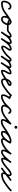

<svg xmlns="http://www.w3.org/2000/svg" viewBox="2565 -3071 537 5725"><g transform="rotate(90 2833.5 -208.5)"><path d="M258 -207C258 -207 258 -207 258 -207C258 -252.3 208.6 -280.1 168.6 -281C96.9 -282.6 47.9 -233.7 17.6 -173.2C-13.1 -111.6 -38.7 28 69 28C167.4 28 261.7 0.3 342.4 -56.6C353.7 -64.5 356.4 -80.1 348.4 -91.4C340.5 -102.7 324.9 -105.4 313.6 -97.4C313.6 -97.4 313.6 -97.4 313.6 -97.4C241.3 -46.5 157.2 -22 69 -22C14.5 -22 50.3 -126.8 62.4 -150.8C83.6 -193.3 116.1 -232.2 167.4 -231C179.6 -230.7 208 -222 208 -207C208 -193.2 219.2 -182 233 -182C246.8 -182 258 -193.2 258 -207Z M307.5 -62.7C315.4 -51.4 331 -48.6 342.3 -56.5C423.5 -113.1 504.7 -183.7 593.3 -227C605.8 -233.1 610.9 -248 604.8 -260.4C598.8 -272.9 583.8 -278 571.4 -271.9C571.4 -271.9 571.4 -271.9 571.4 -271.9C480.1 -227.4 397.1 -155.7 313.7 -97.5C302.4 -89.6 299.6 -74 307.5 -62.7ZM571.9 -272.2C571.9 -272.2 571.9 -272.2 571.9 -272.2C495.5 -236.7 442.7 -155.4 442.7 -71.2C442.7 -14.7 485.1 29.7 542.2 29.7C642.6 29.7 721.6 -90.9 721.6 -182.5C721.6 -234.6 681.1 -285 627 -285C597.9 -285 565.2 -277.1 554.4 -246.3C554.4 -246.3 554.4 -246.3 554.4 -246.3C554.4 -246.4 554.5 -246.4 554.5 -246.4C514.5 -134.5 808.9 -146 859 -146C872.8 -146 884 -157.2 884 -171C884 -184.8 872.8 -196 859 -196C859 -196 859 -196 859 -196C850.2 -196 841.7 -196.1 833.1 -196.1C766.9 -196.8 678.4 -193.3 616 -218.8C612.1 -220.4 599.9 -224.9 601.5 -229.6C601.5 -229.6 601.6 -229.6 601.6 -229.7C601.6 -229.7 601.6 -229.7 601.6 -229.7C603.2 -234.3 623 -235 627 -235C653.2 -235 671.6 -207 671.6 -182.5C671.6 -119 614 -20.3 542.2 -20.3C512.7 -20.3 492.7 -42.1 492.7 -71.2C492.7 -136 534.1 -199.5 592.9 -226.8C605.4 -232.6 610.9 -247.5 605.1 -260C599.2 -272.5 584.4 -278 571.9 -272.2Z M834 -171C834 -157.2 845.2 -146 859 -146C945.2 -146 967.6 -236 1046 -236C1046.1 -236 1046.7 -236.3 1046.7 -235.8C1046.9 -234.5 1047 -233.3 1047 -232C1047 -178.7 951.2 -55.4 917.5 -7.3C909.6 4 912.4 19.6 923.7 27.5C935 35.4 950.6 32.6 958.5 21.3C1000.3 -38.3 1097 -161.4 1097 -232C1097 -262.8 1078 -286 1046 -286C947.4 -286 930.2 -196 859 -196C845.2 -196 834 -184.8 834 -171ZM923.7 27.5C935.1 35.4 950.7 32.6 958.5 21.3C1014.7 -59.6 1121.8 -239 1228 -239C1233.9 -239 1237 -239.7 1237 -235C1237 -189.3 1141.6 -51.5 1111.9 -4.3C1104.5 7.3 1108 22.8 1119.7 30.1C1131.3 37.5 1146.8 34 1154.1 22.3C1192.6 -38.7 1287 -167 1287 -235C1287 -269.4 1260.5 -289 1228 -289C1091.8 -289 986.8 -107 917.5 -7.3C909.6 4.1 912.4 19.7 923.7 27.5ZM1153.8 23.9C1153.8 23.9 1153.8 23.9 1153.8 23.9C1214.2 -66.7 1314.7 -238 1437 -238C1439.5 -238 1435.3 -239.3 1433.9 -241.4C1433.5 -242.2 1433 -244.9 1433 -244C1433 -185 1330 -117.6 1330 -29C1330 3.6 1350 25 1383 25C1433 25 1510.6 -29.3 1549.4 -56.5C1560.7 -64.5 1563.4 -80.1 1555.5 -91.4C1547.5 -102.7 1531.9 -105.4 1520.6 -97.5C1492.2 -77.5 1417.5 -25 1383 -25C1377.4 -25 1380 -21.7 1380 -29C1380 -109.5 1483 -162.8 1483 -244C1483 -270.3 1462.8 -288 1437 -288C1290.8 -288 1184.1 -111.7 1112.2 -3.9C1104.5 7.6 1107.6 23.1 1119.1 30.8C1130.6 38.5 1146.1 35.4 1153.8 23.9Z M1514.5 -62.7C1522.4 -51.4 1538 -48.6 1549.3 -56.5C1578.4 -76.8 1606.3 -98.9 1632.6 -122.8C1655 -143.3 1726.3 -235.6 1756.6 -235.6C1764 -235.6 1764.2 -231 1764.2 -224C1764.2 -181.4 1662.9 -41.6 1635.5 -2.3C1627.6 9 1630.4 24.6 1641.7 32.5C1653 40.4 1668.6 37.6 1676.5 26.3C1676.5 26.3 1676.5 26.3 1676.5 26.3C1712.8 -25.7 1814.2 -162.9 1814.2 -224C1814.2 -258.5 1792.5 -285.6 1756.6 -285.6C1699.8 -285.6 1649.7 -208.2 1612.4 -172.4C1583.9 -145.1 1553.2 -120.1 1520.7 -97.5C1509.4 -89.6 1506.6 -74 1514.5 -62.7ZM1676.5 26.3C1676.5 26.3 1676.5 26.3 1676.5 26.3C1737.7 -61.5 1824.7 -229.6 1944.1 -229.6C1947.3 -229.6 1955.8 -229.8 1955.8 -225.1C1955.8 -192.2 1854.2 -36.6 1830.1 0.3C1822.5 11.9 1825.8 27.4 1837.3 34.9C1848.9 42.5 1864.4 39.2 1871.9 27.7C1871.9 27.7 1871.9 27.7 1871.9 27.7C1906.3 -25 2005.8 -167.6 2005.8 -225.1C2005.8 -260.2 1976.6 -279.6 1944.1 -279.6C1799.6 -279.6 1708.3 -106.8 1635.5 -2.3C1627.6 9 1630.4 24.6 1641.7 32.5C1653 40.4 1668.6 37.6 1676.5 26.3ZM1872.1 27.3C1872.1 27.3 1872.1 27.3 1872.1 27.3C1921.8 -55.9 2024.1 -228.9 2135.9 -232.9C2149.3 -233.4 2136.5 -215.3 2128.2 -199.8C2098.9 -145.2 2051.9 -79 2051.9 -16.1C2051.9 9.2 2067 30 2094 30C2163.3 30 2234.4 -18.7 2289.2 -56.4C2300.5 -64.2 2303.4 -79.8 2295.6 -91.2C2287.8 -102.5 2272.2 -105.4 2260.8 -97.6C2216 -66.8 2151.2 -20 2094 -20C2092.8 -20 2096.3 -19.4 2097.3 -18.8C2101.5 -16.4 2101.9 -10.7 2101.9 -16.1C2101.9 -68 2147.5 -130 2172.2 -176.2C2195.3 -219.1 2203.1 -285.3 2134.1 -282.9C1998.7 -278 1890.2 -100.6 1829.2 1.7C1822.1 13.6 1826 28.9 1837.8 36C1849.7 43.1 1865 39.2 1872.1 27.3Z M2289.3 -56.5C2289.3 -56.5 2289.3 -56.5 2289.3 -56.5C2329.3 -84.4 2370.8 -110.3 2413.8 -133.3C2446.1 -150.6 2492.6 -166.3 2518.4 -192.3C2529.1 -203.2 2535 -216.7 2535 -232C2535 -266.4 2498.6 -286 2468 -286C2364.2 -286 2309 -154.3 2309 -66C2309 -13.3 2335.8 29 2393 29C2465.8 29 2541 -16.2 2598.4 -56.6C2609.7 -64.5 2612.4 -80.1 2604.4 -91.4C2596.5 -102.7 2580.9 -105.4 2569.6 -97.4C2521.6 -63.7 2454.4 -21 2393 -21C2364.6 -21 2359 -41.1 2359 -66C2359 -124.4 2395.6 -236 2468 -236C2480.6 -236 2485 -233.9 2485 -232C2485 -227.2 2478.6 -223.8 2475.2 -221.7C2405.7 -177 2330.5 -146.2 2260.7 -97.5C2249.4 -89.6 2246.6 -74 2254.5 -62.7C2262.4 -51.4 2278 -48.6 2289.3 -56.5Z M2598.3 -56.5C2598.3 -56.5 2598.3 -56.5 2598.3 -56.5C2679.8 -113.1 2768.2 -179.3 2834.6 -253.3C2839.5 -258.8 2827.6 -263.5 2815.3 -265.2C2803 -266.9 2790.3 -265.6 2793.6 -259C2812.1 -221.2 2856 -205.2 2895.7 -203C2904 -202.6 2901.5 -215.8 2895.6 -227.3C2889.8 -238.9 2880.8 -248.8 2876.1 -241.8C2832.6 -175.9 2783.2 -110 2783.2 -27.1C2783.2 14.7 2813.6 32.9 2852.1 32.9C2920.1 32.9 3012.7 -18.1 3066.6 -56.7C3077.8 -64.7 3080.4 -80.3 3072.3 -91.6C3064.3 -102.8 3048.7 -105.4 3037.4 -97.3C3037.4 -97.3 3037.4 -97.3 3037.4 -97.3C2992.7 -65.3 2908.6 -17.1 2852.1 -17.1C2841.2 -17.1 2833.2 -15.4 2833.2 -27.1C2833.2 -98.2 2880.5 -157.6 2917.9 -214.2C2922.5 -221.2 2921.8 -230.7 2917.8 -238.5C2913.9 -246.3 2906.7 -252.5 2898.3 -253C2877.9 -254.1 2848.4 -260.8 2838.4 -281C2835.2 -287.6 2827.4 -291.8 2819.2 -292.9C2810.9 -294 2802.3 -292.2 2797.4 -286.7C2733.6 -215.6 2648.1 -151.9 2569.7 -97.5C2558.4 -89.7 2555.6 -74.1 2563.5 -62.7C2571.3 -51.4 2586.9 -48.6 2598.3 -56.5Z M3066.3 -56.5C3066.3 -56.5 3066.3 -56.5 3066.3 -56.5C3092.2 -74.6 3116.2 -95.1 3138.8 -117.1C3171 -148.7 3227.6 -231.5 3275.7 -231.5C3293.2 -231.5 3313 -219.2 3318 -202C3321.9 -188.7 3335.8 -181.1 3349 -185C3362.3 -188.9 3369.9 -202.8 3366 -216C3366 -216 3366 -216 3366 -216C3354.7 -254.5 3315.4 -281.5 3275.7 -281.5C3195.8 -281.5 3105.5 -144.8 3037.7 -97.5C3026.4 -89.6 3023.6 -74 3031.5 -62.7C3039.4 -51.4 3055 -48.6 3066.3 -56.5ZM3366 -216C3366 -216 3366 -216 3366 -216C3354.7 -254.5 3315.4 -281.5 3275.7 -281.5C3183.2 -281.5 3095.6 -141.9 3095.6 -58.7C3095.6 3.6 3155.1 29.8 3209.6 29.8C3296.5 29.8 3382.2 -7.4 3452.3 -56.5C3463.6 -64.4 3466.4 -80 3458.5 -91.3C3450.6 -102.6 3435 -105.4 3423.7 -97.5C3423.7 -97.5 3423.7 -97.5 3423.7 -97.5C3362.1 -54.4 3286 -20.2 3209.6 -20.2C3185.2 -20.2 3145.6 -26.8 3145.6 -58.7C3145.6 -113.6 3212.9 -231.5 3275.7 -231.5C3293.3 -231.5 3313 -219.2 3318 -202C3321.9 -188.7 3335.8 -181.1 3349 -185C3362.3 -188.9 3369.9 -202.8 3366 -216Z M3452.2 -56.4C3452.2 -56.4 3452.2 -56.4 3452.2 -56.4C3530.2 -110.3 3606.4 -173 3676.7 -236.4C3687.4 -246 3681.6 -260 3671.3 -268.6C3661 -277.1 3646.2 -280.3 3638.7 -268.1C3597.8 -201.6 3421.5 36 3597 36C3679.7 36 3750.2 -10.7 3815.4 -56.6C3826.7 -64.5 3829.4 -80.1 3821.4 -91.4C3813.5 -102.7 3797.9 -105.4 3786.6 -97.4C3730.9 -58.3 3667.9 -14 3597 -14C3591 -14 3577.6 -14.3 3572.8 -19.7C3550.3 -45.3 3654.3 -198.1 3681.3 -241.9C3688.8 -254.1 3684.6 -266.8 3675.9 -274C3667.1 -281.3 3653.9 -283.1 3643.3 -273.6C3574.5 -211.6 3500 -150.2 3423.8 -97.6C3412.4 -89.7 3409.6 -74.2 3417.4 -62.8C3425.3 -51.4 3440.8 -48.6 3452.2 -56.4ZM3759 -414C3759 -410.7 3769.3 -421 3766 -421C3762.7 -421 3773 -410.7 3773 -414C3773 -417.3 3762.7 -407 3766 -407C3769.3 -407 3759 -417.3 3759 -414ZM3723 -414C3723 -390.3 3742.3 -371 3766 -371C3789.7 -371 3809 -390.3 3809 -414C3809 -437.7 3789.7 -457 3766 -457C3742.3 -457 3723 -437.7 3723 -414Z M3780.5 -62.7C3788.4 -51.4 3804 -48.6 3815.3 -56.5C3888.4 -107.5 4078.3 -231.8 4168.6 -231.8C4182.8 -231.8 4197.8 -229 4209.5 -220.7C4222.4 -211.4 4236 -217.9 4243 -228.8C4250 -239.6 4250.3 -254.7 4236.5 -262.6C4213.6 -275.9 4194.4 -281.1 4167.3 -281.1C4051.7 -281.1 3872.1 -157.8 3872.1 -34.2C3872.1 11.8 3902.8 32.3 3945.7 32.3C4072.6 32.3 4194 -125.6 4248.9 -226C4256.9 -240.6 4250 -253.9 4239 -259.9C4228 -265.9 4213.1 -264.6 4205.1 -250C4170.3 -186.6 4088.3 -102.8 4088.3 -31.6C4088.3 10.3 4127 29.7 4164 29.7C4236.6 29.7 4322.4 -15.6 4380.4 -56.6C4391.7 -64.5 4394.4 -80.1 4386.4 -91.4C4378.5 -102.7 4362.9 -105.4 4351.6 -97.4C4302.6 -62.8 4225.5 -20.3 4164 -20.3C4157.3 -20.3 4138.3 -21.5 4138.3 -31.6C4138.3 -77.9 4222.4 -177.5 4248.9 -226C4256.9 -240.6 4250 -253.9 4239 -259.9C4228 -265.9 4213.1 -264.6 4205.1 -250C4160.4 -168.3 4050.2 -17.7 3945.7 -17.7C3929.9 -17.7 3922.1 -17.3 3922.1 -34.2C3922.1 -129.1 4080.3 -231.1 4167.3 -231.1C4185.8 -231.1 4196.4 -228.1 4211.5 -219.4C4225.2 -211.4 4238.4 -217.3 4245 -227.5C4251.6 -237.6 4251.4 -252.1 4238.5 -261.3C4218.2 -275.8 4193.3 -281.8 4168.6 -281.8C4058.6 -281.8 3874.4 -158.7 3786.7 -97.5C3775.4 -89.6 3772.6 -74 3780.5 -62.7Z M4379.2 -56.4C4379.2 -56.4 4379.2 -56.4 4379.2 -56.4C4452.5 -106.9 4521.6 -169.7 4573.4 -242.5C4582.5 -255.4 4575.9 -269 4565.1 -275.9C4554.2 -282.9 4539.1 -283.1 4531.3 -269.4C4491.1 -198.9 4430.9 -114.6 4430.9 -31.7C4430.9 11.7 4469.2 29.9 4507.2 29.9C4610.8 29.9 4768.1 -159.4 4824.4 -238.5C4833.8 -251.7 4828.8 -265.6 4819 -273C4809.2 -280.3 4794.5 -281.3 4784.4 -268.6C4769.3 -249.5 4752.4 -230.5 4740.3 -209.4C4740.3 -209.4 4740.2 -209.2 4740.1 -209.1C4740 -208.9 4739.9 -208.8 4739.9 -208.8C4710.5 -153.7 4673 -94.6 4673 -30.3C4673 -19.4 4674.7 -8.4 4679.7 1.4C4679.7 1.4 4679.8 1.6 4679.9 1.7C4680 1.9 4680.1 2.1 4680.1 2.1C4690.1 20.1 4704.3 27.8 4727.4 27.8C4780.8 27.8 4865.2 -27 4907.3 -56.5C4918.6 -64.4 4921.4 -80 4913.5 -91.3C4905.6 -102.6 4890 -105.4 4878.7 -97.5C4846.7 -75.1 4767.5 -22.2 4727.4 -22.2C4712.4 -22.2 4728.8 -13.2 4723.9 -22.1C4723.9 -22.1 4724 -21.9 4724.1 -21.7C4724.2 -21.6 4724.3 -21.4 4724.3 -21.4C4723 -23.9 4723 -27.6 4723 -30.3C4723 -84.7 4759 -138.3 4784.1 -185.2C4784.1 -185.2 4784 -185.1 4783.9 -184.9C4783.8 -184.8 4783.7 -184.6 4783.7 -184.6C4794.5 -203.4 4810 -220.4 4823.6 -237.4C4833.7 -250.1 4828.4 -264.2 4818.2 -271.9C4808.1 -279.5 4793 -280.7 4783.6 -267.5C4739.8 -205.9 4586.1 -20.1 4507.2 -20.1C4499.4 -20.1 4480.9 -20.5 4480.9 -31.7C4480.9 -103.4 4539.6 -182.9 4574.7 -244.6C4582.6 -258.4 4576.6 -271.5 4566.4 -278C4556.3 -284.5 4541.8 -284.4 4532.6 -271.5C4484.2 -203.5 4419.4 -144.7 4350.8 -97.6C4339.5 -89.8 4336.6 -74.2 4344.4 -62.8C4352.2 -51.5 4367.8 -48.6 4379.2 -56.4Z M4870.4 -62.9C4878.2 -51.5 4893.7 -48.6 4905.1 -56.4C4968.8 -100 5098.2 -238 5161.3 -238C5173.4 -238 5175.1 -231.1 5175.1 -219.7C5175.1 -156.2 5111.8 -103.5 5111.8 -39.7C5111.8 -1 5134.1 25.9 5174.1 25.9C5262.4 25.9 5352.4 -6.1 5424.3 -56.5C5435.6 -64.4 5438.4 -80 5430.5 -91.3C5422.6 -102.6 5407 -105.4 5395.7 -97.5C5395.7 -97.5 5395.7 -97.5 5395.7 -97.5C5332.1 -53 5252.2 -24.1 5174.1 -24.1C5162.2 -24.1 5161.8 -28 5161.8 -39.7C5161.8 -94.7 5225.1 -152.6 5225.1 -219.7C5225.1 -258.6 5201.6 -288 5161.3 -288C5073.1 -288 4954.2 -150.6 4876.9 -97.6C4865.5 -89.8 4862.6 -74.3 4870.4 -62.9ZM5359.9 -272.1C5351.6 -283.1 5335.9 -285.3 5324.9 -276.9C5209.2 -189.3 5093.6 -101.6 4977.9 -13.9C4966.9 -5.6 4964.7 10.1 4973.1 21.1C4981.4 32.1 4997.1 34.3 5008.1 25.9C5123.8 -61.7 5239.4 -149.4 5355.1 -237.1C5366.1 -245.4 5368.3 -261.1 5359.9 -272.1Z M5389.6 -61.2C5397.6 -49.9 5413.2 -47.3 5424.5 -55.3C5507.9 -114.5 5596.9 -173.4 5668.8 -246.5C5678.5 -256.3 5678.4 -272.1 5668.5 -281.8C5658.7 -291.5 5642.9 -291.4 5633.2 -281.5C5633.2 -281.5 5633.2 -281.5 5633.2 -281.5C5563.4 -210.6 5476.4 -153.6 5395.5 -96C5384.3 -88 5381.6 -72.4 5389.6 -61.2Z"/></g></svg>

Font: FRB American Cursive Guidelines Arrows Semibold
Style: Italic
Weight: 600
Italic angle: -25°
Version: Version 2.0;Modular Font Editor K font №1